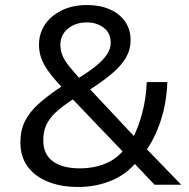

<svg xmlns="http://www.w3.org/2000/svg" viewBox="-20 -734 752 763"><path d="M291 9Q220 9 168 -13Q116 -35 88.5 -74Q61 -113 61 -168Q61 -217 79.5 -253Q98 -289 131 -319Q164 -349 205 -377L241 -401L230 -383Q179 -436 157 -474.5Q135 -513 135 -556Q135 -602 159.5 -637.5Q184 -673 227 -693.5Q270 -714 325 -714Q377 -714 416 -697Q455 -680 477 -648.5Q499 -617 499 -574Q499 -537 480.5 -505Q462 -473 426 -442.5Q390 -412 336 -377L325 -393L518 -187L507 -185Q528 -222 544.5 -282.5Q561 -343 563 -408H645Q642 -324 618 -252.5Q594 -181 558 -132L550 -155L700 0H594L506 -93H525Q484 -42 423 -16.5Q362 9 291 9ZM297 -65Q354 -65 400.5 -84.5Q447 -104 478 -146L479 -120L256 -353L294 -355L262 -334Q226 -310 201.5 -287.5Q177 -265 164.5 -238.5Q152 -212 152 -176Q152 -121 190 -93Q228 -65 297 -65ZM325 -645Q281 -645 250.5 -620.5Q220 -596 220 -556Q220 -534 228 -514Q236 -494 254.5 -471Q273 -448 303 -415L286 -420Q332 -448 361.5 -472Q391 -496 405.5 -518.5Q420 -541 420 -564Q420 -603 392 -624Q364 -645 325 -645Z"/></svg>

Font: Nunito Sans 6pt
Style: Regular
Weight: 400
Version: Version 3.101;gftools[0.9.27]